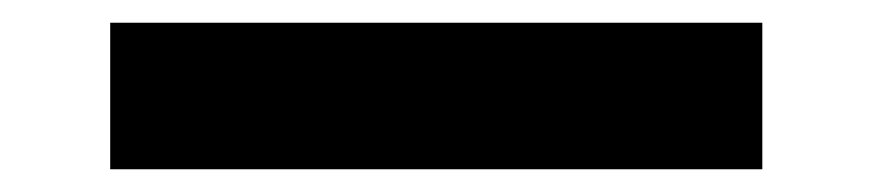

<svg xmlns="http://www.w3.org/2000/svg" viewBox="-20 19 768 169"><path d="M77 168V39H651V168Z"/></svg>

Font: DM Sans 17pt
Style: Bold
Weight: 700
Version: Version 4.004;gftools[0.9.30]